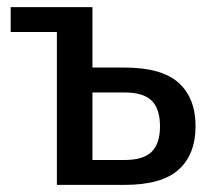

<svg xmlns="http://www.w3.org/2000/svg" viewBox="-20 -520 595 540"><path d="M330 -330Q435 -330 482.5 -287Q530 -244 530 -165Q530 -86 482.5 -43Q435 0 330 0H140V-430H10V-500H240V-330ZM240 -260V-70H330Q383 -70 406.5 -93Q430 -116 430 -165Q430 -214 406.5 -237Q383 -260 330 -260Z"/></svg>

Font: Scada
Style: Regular
Weight: 400
Designer: Jovanny Lemonad
Foundry: Jovanny Lemonad
Version: Version 3.005; ttfautohint (v0.91) -l 8 -r 50 -G 200 -x 0 -w